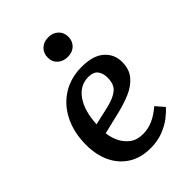

<svg xmlns="http://www.w3.org/2000/svg" viewBox="-224 -868 987 987"><g transform="rotate(-45 270.0 -374.0)"><path d="M324 -533Q406 -533 447.5 -496.5Q489 -460 489 -404Q489 -350 460.5 -316.5Q432 -283 385.5 -263.5Q339 -244 287 -232L170 -204Q173 -172 188 -140Q203 -108 231 -86.5Q259 -65 303 -65Q338 -65 372 -79Q406 -93 445 -126L484 -81Q469 -63 440.5 -40.5Q412 -18 371 -2Q330 14 279 14Q208 14 158 -18Q108 -50 82 -105.5Q56 -161 56 -233Q56 -321 89.5 -389Q123 -457 183.5 -495Q244 -533 324 -533ZM379 -399Q379 -433 363 -452.5Q347 -472 312 -472Q250 -472 212 -418Q174 -364 169 -270L271 -293Q325 -306 352 -328.5Q379 -351 379 -399ZM234 -690Q234 -721 255 -741.5Q276 -762 310 -762Q343 -762 364 -742Q385 -722 385 -691Q385 -659 364.5 -639Q344 -619 311 -619Q277 -619 255.5 -638.5Q234 -658 234 -690Z"/></g></svg>

Font: Literata 7pt Medium
Style: Italic
Weight: 500
Italic angle: -2°
Designer: Latin by Veronika Burian and Jose Scaglione. Greek by Irene Vlachou. Cyrillic by Vera Evstafieva
Foundry: TypeTogether
Version: Version 3.002